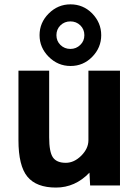

<svg xmlns="http://www.w3.org/2000/svg" viewBox="-20 -847 632 879"><path d="M347.7 -641.6Q366.2 -659.2 366.2 -686Q366.2 -712.9 347.7 -731Q329.1 -749 302.2 -749Q275.4 -749 256.8 -731Q238.3 -712.9 238.3 -686Q238.3 -659.2 256.8 -641.1Q275.4 -623 302.2 -623Q329.1 -623 347.7 -641.6ZM401.4 -786.1Q443.4 -743.2 443.4 -686Q443.4 -628.9 402.3 -586.9Q361.3 -544.9 303.2 -544.9Q245.1 -544.9 203.1 -586.9Q161.1 -628.9 161.1 -686Q161.1 -743.2 203.1 -785.2Q245.1 -827.1 302.7 -827.1Q360.4 -827.1 401.4 -786.1ZM64.5 -523.4H205.1V-218.8Q205.1 -151.4 222.2 -126.5Q239.3 -101.6 281.2 -101.6Q319.3 -101.6 352.1 -134.3Q384.8 -167 384.8 -205.1V-523.4H529.3V2H392.6L389.6 -56.6Q324.2 11.7 236.3 11.7Q146.5 11.7 105.5 -38.1Q64.5 -87.9 64.5 -205.1Z"/></svg>

Font: Gen Shin Gothic Bold
Style: Bold
Weight: 700
Designer: [Source Han Sans]
Ryoko NISHIZUKA  (kana & ideographs); Paul D. Hunt (Latin, Greek & Cyrillic); Wenlong ZHANG  (bopomofo
Version: Version 1.002.20150607